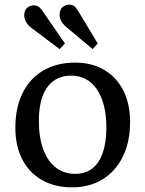

<svg xmlns="http://www.w3.org/2000/svg" viewBox="-20 -791 625 825"><path d="M289 14Q215 14 160 -17.5Q105 -49 75.5 -106.5Q46 -164 46 -242Q46 -328 77 -391Q108 -454 166 -488Q224 -522 303 -522Q375 -522 428 -490.5Q481 -459 510 -402Q539 -345 539 -267Q539 -182 508 -118.5Q477 -55 421 -20.5Q365 14 289 14ZM303 -44Q347 -44 376.5 -67Q406 -90 421.5 -134.5Q437 -179 437 -243Q437 -296 426.5 -337Q416 -378 396.5 -407Q377 -436 349 -451Q321 -466 286 -466Q242 -466 211 -444Q180 -422 163.5 -379Q147 -336 147 -272Q147 -200 166 -149Q185 -98 220 -71Q255 -44 303 -44ZM236 -580 118 -669Q102 -680 93 -695Q84 -710 84 -725Q84 -737 88.5 -746.5Q93 -756 103 -762Q113 -768 126 -768Q137 -768 146.5 -761.5Q156 -755 166 -739L259 -604ZM378 -580 267 -673Q251 -686 243.5 -699.5Q236 -713 236 -727Q236 -740 240.5 -749.5Q245 -759 255 -765Q265 -771 279 -771Q290 -771 298.5 -765Q307 -759 317 -742L400 -604Z"/></svg>

Font: Literata 18pt
Style: Regular
Weight: 400
Designer: Latin by Veronika Burian and Jose Scaglione. Greek by Irene Vlachou. Cyrillic by Vera Evstafieva.
Foundry: TypeTogether
Version: Version 3.103;gftools[0.9.29]